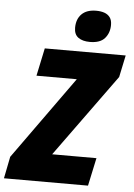

<svg xmlns="http://www.w3.org/2000/svg" viewBox="-103 -985 717 1031"><g transform="rotate(5 255.0 -469.5)"><path d="M-42 0 -18.6 -117.7 301.3 -564H84L115.7 -713.9H551.8L526.9 -595.7L204.6 -150.9H443.4L411.1 0ZM353.5 -769.5Q314 -769.5 291 -786.1Q268.1 -802.7 268.1 -838.4Q268.1 -885.3 295.2 -912.4Q322.3 -939.5 373.5 -939.5Q398.4 -939.5 417.5 -932.9Q436.5 -926.3 447.8 -911.1Q459 -896 459 -870.1Q459 -827.6 434.1 -798.6Q409.2 -769.5 353.5 -769.5Z"/></g></svg>

Font: Open Sans SemiCondensed ExtraBold
Style: Italic
Weight: 800
Width: 4
Italic angle: -12°
Designer: Monotype Design Team
Foundry: Monotype Imaging Inc.
Version: Version 3.003